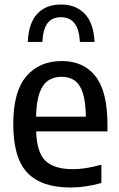

<svg xmlns="http://www.w3.org/2000/svg" viewBox="-20 -824 530 854"><path d="M292.5 10Q164.5 10 101.8 -55.5Q39 -121 39 -272.5Q39 -416.5 97 -484.5Q155 -552.5 254.5 -552.5Q352 -552.5 405 -484.5Q458 -416.5 458 -270V-239.5H141Q143.5 -145.5 182.5 -108.5Q221.5 -71.5 304.5 -71.5Q359.5 -71.5 431 -91.5V-10Q393 0.5 359.5 5.2Q326 10 292.5 10ZM254 -482.5Q220.5 -482.5 195.5 -466.5Q170.5 -450.5 156.2 -411.8Q142 -373 140.5 -305H362Q361 -373 348 -411.8Q335 -450.5 311 -466.5Q287 -482.5 254 -482.5ZM103.5 -637.5Q107.5 -722 146 -763Q184.5 -804 251.5 -804Q317 -804 356.8 -762.8Q396.5 -721.5 400.5 -637.5H335.5Q332 -695 310.8 -721.2Q289.5 -747.5 251.5 -747.5Q212 -747.5 191.8 -721.2Q171.5 -695 168.5 -637.5Z"/></svg>

Font: Encode Sans SemiCondensed SemiCondensed Medium
Style: Regular
Weight: 500
Width: 4
Designer: Multiple Designers
Foundry: Impallari Type
Version: Version 3.000; ttfautohint (v1.8.3) -l 8 -r 50 -G 200 -x 14 